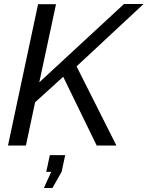

<svg xmlns="http://www.w3.org/2000/svg" viewBox="-20 -730 740 963"><path d="M171 -709H261L177 -317L602 -710H700L364 -397L564 0H465L297 -345L156 -217L110 0H20ZM200 213 237 132H212L230 48H307L289 132L243 213Z"/></svg>

Font: Raleway Thin Medium
Style: Italic
Weight: 500
Italic angle: -12°
Version: Version 4.026